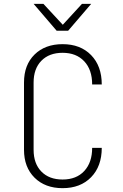

<svg xmlns="http://www.w3.org/2000/svg" viewBox="-20 -970 640 1000"><path d="M306 10Q215 10 160 -44.5Q105 -99 105 -190V-540Q105 -632 160 -686Q215 -740 306 -740Q399 -740 454.5 -683Q510 -626 510 -530H460Q460 -607 418.5 -651Q377 -695 306 -695Q236 -695 195.5 -653.5Q155 -612 155 -540V-190Q155 -118 195.5 -76.5Q236 -35 306 -35Q378 -35 419 -79.5Q460 -124 460 -200H510Q510 -104 454.5 -47Q399 10 306 10ZM275 -810 155 -950H206L307 -841L407 -950H455L335 -810Z"/></svg>

Font: Tiny Thin
Style: Regular
Weight: 100
Monospace: yes
Designer: Philipp Nurullin, Konstantin Bulenkov
Foundry: JetBrains
Version: Version 2.251; ttfautohint (v1.8.4.7-5d5b)